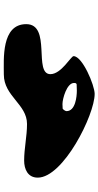

<svg xmlns="http://www.w3.org/2000/svg" viewBox="224 -898 514 1002"><g transform="rotate(90 481.0 -397.0)"><path d="M106 -277C106 -146 289 -160 369 -160C482 -160 524 -281 627 -281C691 -281 754 -266 818 -266C863 -266 907 -285 907 -337C907 -470 580 -634 470 -634C425 -634 273 -570 273 -524C273 -510 367 -460 367 -403C367 -313 106 -410 106 -277ZM413 -526C413 -532 413 -538 420 -540C425 -540 448 -541 453 -541C484 -541 560 -534 560 -487C560 -481 552 -470 547 -467C543 -467 527 -466 523 -466C495 -466 413 -489 413 -526Z"/></g></svg>

Font: CISF Camouflage Kit
Style: Ste
Weight: 400
Designer: Robert Jablonski, Jasper
Foundry: Cannot Into Space Fonts
Version: Version 1.27